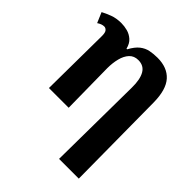

<svg xmlns="http://www.w3.org/2000/svg" viewBox="-212 -691 1073 1073"><g transform="rotate(45 324.5 -154.5)"><path d="M427 240 433 -329Q434 -394 414 -429Q394 -464 350 -464Q317 -464 297 -442.5Q277 -421 268 -385.5Q259 -350 259 -309L263 0H107L111 -415Q111 -443 102 -452.5Q93 -462 83 -462Q63 -462 41 -447L15 -508Q37 -520 67.5 -531.5Q98 -543 137 -543Q161 -543 185.5 -536.5Q210 -530 230 -512.5Q250 -495 258 -462H263Q284 -501 307.5 -519.5Q331 -538 358.5 -543.5Q386 -549 417 -549Q494 -549 535.5 -503Q577 -457 578 -356L583 240Z"/></g></svg>

Font: Noto Serif
Style: Bold
Weight: 700
Designer: Monotype Design Team
Foundry: Monotype Imaging Inc.
Version: Version 2.014